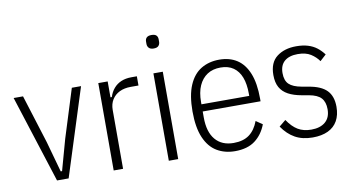

<svg xmlns="http://www.w3.org/2000/svg" viewBox="-73 -914 2041 1108"><g transform="rotate(-10 947.0 -360.0)"><path d="M250 0H182L18 -512H73L162 -228L212 -48H220L270 -228L359 -512H413Z M569 0H514V-512H569V-419H577Q586 -448 604 -469Q622 -490 648 -501Q674 -512 708 -512H740V-458H694Q657 -458 629 -444.5Q601 -431 585 -405.5Q569 -380 569 -345Z M864 -653Q845 -653 836 -662.5Q827 -672 827 -686V-700Q827 -715 836 -723.5Q845 -732 864 -732Q884 -732 892.5 -723.5Q901 -715 901 -700V-686Q901 -672 892.5 -662.5Q884 -653 864 -653ZM837 0V-512H892V0Z M1224 12Q1164 12 1118 -15.5Q1072 -43 1046.5 -102.5Q1021 -162 1021 -256Q1021 -350 1046.5 -409.5Q1072 -469 1118 -496.5Q1164 -524 1224 -524Q1285 -524 1328 -496Q1371 -468 1394.5 -410Q1418 -352 1418 -261V-246H1079V-211Q1079 -126 1117 -81Q1155 -36 1224 -36Q1281 -36 1316 -62Q1351 -88 1370 -139L1408 -113Q1386 -55 1341.5 -21.5Q1297 12 1224 12ZM1224 -478Q1178 -478 1146 -457Q1114 -436 1096.5 -397Q1079 -358 1079 -301V-288H1359V-301Q1359 -358 1344 -397Q1329 -436 1299 -457Q1269 -478 1224 -478Z M1679 12Q1619 12 1576 -12Q1533 -36 1501 -83L1540 -115Q1568 -73 1600.5 -53.5Q1633 -34 1679 -34Q1731 -34 1761 -59.5Q1791 -85 1791 -134Q1791 -176 1770 -199.5Q1749 -223 1698 -232L1658 -239Q1612 -247 1580.5 -264Q1549 -281 1533 -309.5Q1517 -338 1517 -382Q1517 -455 1561.5 -489Q1606 -523 1675 -523Q1714 -523 1743.5 -514Q1773 -505 1795 -488Q1817 -471 1835 -447L1799 -414Q1781 -440 1752 -458.5Q1723 -477 1676 -477Q1626 -477 1598.5 -453.5Q1571 -430 1571 -384Q1571 -340 1593.5 -318.5Q1616 -297 1666 -288L1705 -281Q1778 -269 1811 -235Q1844 -201 1844 -139Q1844 -91 1825 -57Q1806 -23 1769 -5.5Q1732 12 1679 12Z"/></g></svg>

Font: IBM Plex Sans Condensed Light
Style: Regular
Weight: 300
Width: 3
Designer: Mike Abbink, Paul van der Laan, Pieter van Rosmalen
Foundry: Bold Monday
Version: Version 3.201